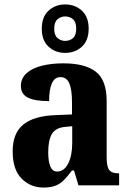

<svg xmlns="http://www.w3.org/2000/svg" viewBox="-20 -834 581 864"><path d="M175 10Q118 10 77.5 -30Q37 -70 37 -153Q37 -235 85.5 -274Q134 -313 232 -316L304 -319V-374Q304 -430 292 -458.5Q280 -487 252 -487Q226 -487 213.5 -459Q201 -431 201 -379Q136 -379 105 -395Q74 -411 74 -447Q74 -482 100 -505Q126 -528 169.5 -538.5Q213 -549 265 -549Q363 -549 411.5 -511Q460 -473 460 -379V-125Q460 -84 471.5 -69Q483 -54 513 -54H516V0H333L313 -67H304Q284 -40 267 -23Q250 -6 228.5 2Q207 10 175 10ZM237 -62Q268 -62 286.5 -97.5Q305 -133 305 -191V-266L273 -263Q230 -259 213.5 -231Q197 -203 197 -149Q197 -108 206.5 -85Q216 -62 237 -62ZM273 -596Q229 -596 198.5 -624Q168 -652 168 -705Q168 -758 198.5 -786Q229 -814 273 -814Q318 -814 348.5 -786Q379 -758 379 -705Q379 -652 348.5 -624Q318 -596 273 -596ZM273 -650Q294 -650 308.5 -662.5Q323 -675 323 -705Q323 -735 308.5 -747.5Q294 -760 273 -760Q254 -760 239 -747.5Q224 -735 224 -705Q224 -675 239 -662.5Q254 -650 273 -650Z"/></svg>

Font: Noto Serif Lao Condensed ExtraBold
Style: Regular
Weight: 800
Width: 3
Designer: Monotype Design Team
Foundry: Monotype Imaging Inc.
Version: Version 2.003; ttfautohint (v1.8.4.7-5d5b)